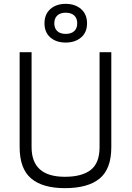

<svg xmlns="http://www.w3.org/2000/svg" viewBox="-20 -968 683 997"><path d="M144 -204Q144 -50 317 -50Q405 -50 451 -85.5Q497 -121 497 -204V-697H558V-204Q558 -91 497.5 -41Q437 9 317 9Q201 9 141.5 -41.5Q82 -92 82 -204V-697H144ZM401 -921Q432 -894 432 -847Q432 -800 401 -773.5Q370 -747 321 -747Q272 -747 241.5 -773.5Q211 -800 211 -847Q211 -894 241.5 -921Q272 -948 321 -948Q370 -948 401 -921ZM321 -792Q350 -792 365.5 -806.5Q381 -821 381 -847Q381 -873 365.5 -887.5Q350 -902 321 -902Q293 -902 277.5 -887.5Q262 -873 262 -847Q262 -821 277.5 -806.5Q293 -792 321 -792Z"/></svg>

Font: TitilliumText22L Lt
Style: Thin
Weight: 300
Designer: Campivisivi
Foundry: Campivisivi
Version: 1.000